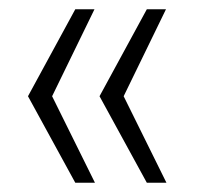

<svg xmlns="http://www.w3.org/2000/svg" viewBox="-20 -471 426 413"><path d="M92.1 -264 184.2 -78H141.9L40.2 -264L141.9 -451H183.2ZM246 -264 338 -78H295.8L194.1 -264L295.8 -451H337Z"/></svg>

Font: Genos Thin
Style: Regular
Weight: 100
Designer: Robert E. Leuschke
Foundry: Robert E. Leuschke
Version: Version 1.010